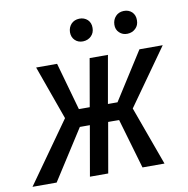

<svg xmlns="http://www.w3.org/2000/svg" viewBox="-116 -790 850 868"><g transform="rotate(-10 309.5 -356.0)"><path d="M252 -658.7C252 -643.6 256.8 -630.9 266.6 -621.6C275.9 -612.3 288.6 -607.4 303.7 -607.9C318.8 -608.4 331.5 -613.8 341.3 -623.5C351.1 -633.3 356 -645.5 356 -660.6C356.4 -675.8 351.6 -688.5 341.8 -698.2C331.5 -707.5 318.8 -712.4 303.7 -711.9C288.6 -711.4 275.9 -706.1 266.6 -696.3C257.3 -686 252.4 -673.8 252 -658.7ZM455.6 -657.7C455.1 -642.6 460 -629.9 470.2 -620.6C480 -611.3 492.2 -606.4 507.3 -606.9C522.5 -607.4 535.2 -612.8 544.9 -622.6C554.7 -631.8 559.6 -644.5 559.6 -659.7C560.1 -675.3 555.2 -688 545.4 -697.8C535.6 -707 522.9 -711.9 507.3 -711.4C492.2 -710.9 479.5 -705.6 470.2 -695.3C460.9 -685.1 456.1 -672.9 455.6 -657.7ZM351.6 -229.5H401.9L468.8 0H569.8L471.7 -270L654.8 -528.3H547.9L408.7 -309.6H364.7L403.3 -528.3H319.3L281.2 -309.6H231.4L169.9 -528.3H73.7L162.6 -280.3L-36.1 0H74.7L221.7 -229.5H267.6L227.5 0H311.5Z"/></g></svg>

Font: Roboto Condensed
Style: Italic
Weight: 400
Designer: Google
Version: Version 1.000;PS 001.000;hotconv 1.0.88;makeotf.lib2.5.64775